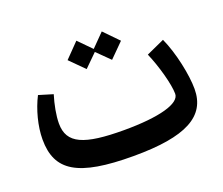

<svg xmlns="http://www.w3.org/2000/svg" viewBox="-108 -799 1123 966"><g transform="rotate(-20 453.0 -316.0)"><path d="M455 6C736 6 858 -60 858 -207C858 -281 832 -408 793 -493L696 -449C729 -373 758 -267 758 -217C758 -165 644 -133 455 -133C240 -133 157 -168 157 -276C157 -319 168 -375 183 -424L107 -447C74 -383 52 -299 52 -229C52 -60 156 6 455 6ZM307 -561 382 -486 450 -553 518 -486 593 -561 518 -638 450 -569 382 -638Z"/></g></svg>

Font: Wafeq Semi Bold
Style: Regular
Weight: 600
Designer: Rasmus Andersson & Azza Alameddine
Foundry: Google & TypeTogether
Version: Version 3.000;January 28, 2025;FontCreator 15.0.0.3014 64-bi